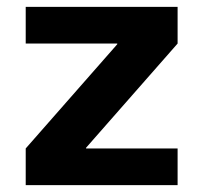

<svg xmlns="http://www.w3.org/2000/svg" viewBox="-20 -540 593 560"><path d="M55 0V-107L322 -411V-413H55V-520H498V-413L231 -109V-107H498V0Z"/></svg>

Font: M PLUS 1 Thin
Style: Bold
Weight: 700
Version: Version 1.001